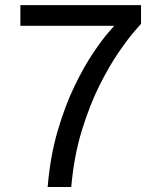

<svg xmlns="http://www.w3.org/2000/svg" viewBox="-20 -743 642 763"><path d="M434.1 -640.6Q434.1 -640.6 410.4 -613.5Q386.7 -586.4 350.8 -533.4Q314.9 -480.5 277.1 -402.8Q239.3 -325.2 209.5 -224.1Q179.7 -123 169.4 0Q180.2 0 192.1 0Q204.1 0 216.3 0Q228.5 0 240.5 0Q252.4 0 263.2 0Q273.9 -122.6 305.2 -224.4Q336.4 -326.2 376 -404.8Q415.5 -483.4 453.4 -537.8Q491.2 -592.3 515.9 -620.4Q540.5 -648.4 540.5 -648.4ZM61 -640.6H434.1L540.5 -648.4V-722.7H61Z"/></svg>

Font: Giphurs
Style: Regular
Weight: 400
Version: Version 2.010